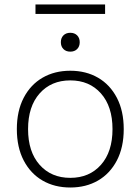

<svg xmlns="http://www.w3.org/2000/svg" viewBox="-20 -825 625 855"><path d="M293 -510Q363 -510 416.5 -479Q470 -448 500.5 -389.5Q531 -331 531 -250Q531 -169 500.5 -110.5Q470 -52 416.5 -21Q363 10 293 10Q223 10 169.5 -21Q116 -52 85.5 -110.5Q55 -169 55 -250Q55 -331 85.5 -389.5Q116 -448 169.5 -479Q223 -510 293 -510ZM293 -467Q208 -467 156.5 -409Q105 -351 105 -250Q105 -149 156.5 -91Q208 -33 293 -33Q378 -33 429.5 -91Q481 -149 481 -250Q481 -351 429.5 -409Q378 -467 293 -467ZM293 -679Q312 -679 323.5 -667.5Q335 -656 335 -637Q335 -618 323.5 -606.5Q312 -595 293 -595Q274 -595 262.5 -606.5Q251 -618 251 -637Q251 -656 262.5 -667.5Q274 -679 293 -679ZM448 -805V-763H138V-805Z"/></svg>

Font: Work Sans Light
Style: Regular
Weight: 300
Designer: Wei Huang
Foundry: Wei Huang
Version: Version 2.012; ttfautohint (v1.8.3)